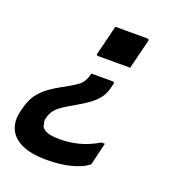

<svg xmlns="http://www.w3.org/2000/svg" viewBox="-132 -652 864 942"><g transform="rotate(20 300.0 -181.5)"><path d="M310 -546H476Q487 -546 485 -535L447 -382H280Q268 -382 272 -393ZM215 183Q131 183 82.5 159Q34 135 18 95Q2 55 13 8L18 -12Q27 -49 42.5 -75.5Q58 -102 85 -125.5Q112 -149 157 -174L198 -197Q226 -213 240.5 -224.5Q255 -236 262.5 -249Q270 -262 276 -282L278 -290H389Q400 -290 397 -279L392 -258Q385 -230 371 -208.5Q357 -187 331 -166.5Q305 -146 260 -120L226 -100Q186 -77 168 -57.5Q150 -38 143 -9Q138 8 144 21Q144 41 166.5 53.5Q189 66 240 66Q292 66 340.5 53.5Q389 41 440 11H458Q451 39 444.5 66.5Q438 94 431 123Q430 129 424 133Q396 154 342.5 168.5Q289 183 215 183Z"/></g></svg>

Font: Recursive Mn Lnr St SmB
Style: Italic
Weight: 600
Italic angle: -15°
Monospace: yes
Version: Version 1.079;hotconv 1.0.112;makeotfexe 2.5.65598; ttfautoh